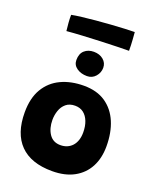

<svg xmlns="http://www.w3.org/2000/svg" viewBox="-169 -1029 923 1137"><g transform="rotate(20 292.5 -461.0)"><path d="M300 10Q167 10 98.2 -59.8Q29.5 -129.5 29.5 -262.5Q29.5 -352.5 64.8 -411.8Q100 -471 162.5 -500.5Q225 -530 306.5 -530Q388.5 -530 443.2 -492.8Q498 -455.5 525.8 -389.8Q553.5 -324 553.5 -238.5Q553.5 -163 524 -107.5Q494.5 -52 438 -21Q381.5 10 300 10ZM294 -151.5Q317 -151.5 335.8 -159.5Q354.5 -167.5 368 -182.5Q381.5 -197.5 388.8 -219.2Q396 -241 396 -268Q396 -307.5 384.2 -337.5Q372.5 -367.5 350.8 -384.2Q329 -401 297.5 -401Q262.5 -401 240.5 -382.5Q218.5 -364 208.8 -335.2Q199 -306.5 199 -276.5Q199 -223 223.2 -187.2Q247.5 -151.5 294 -151.5ZM292.5 -739Q329 -739 352.8 -719Q376.5 -699 376.5 -668.5Q376.5 -637.5 355.5 -613.5Q334.5 -589.5 302 -589.5Q264 -589.5 237.5 -608Q211 -626.5 211 -658Q211 -698 234 -718.5Q257 -739 292.5 -739ZM485.5 -815.5Q458.5 -815.5 411.5 -814.2Q364.5 -813 308.2 -810.8Q252 -808.5 196.5 -805.5Q141 -802.5 97 -798.5Q94 -824.5 92 -849.2Q90 -874 90.5 -898.5Q115.5 -903.5 154.8 -908.2Q194 -913 240 -917.2Q286 -921.5 332 -924.5Q378 -927.5 416.8 -929.5Q455.5 -931.5 479.5 -931.5Q480.5 -918.5 483 -885.2Q485.5 -852 485.5 -815.5Z"/></g></svg>

Font: Grandstander Thin ExtraBold
Style: Regular
Weight: 800
Version: Version 1.200